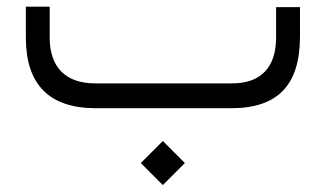

<svg xmlns="http://www.w3.org/2000/svg" viewBox="-20 -319 960 566"><path d="M261.2 -73.2H664.1Q727.5 -73.2 760.7 -107.7Q793.9 -142.1 793.9 -209V-297.9H864.3V-210.4Q864.3 -104 814.5 -52Q764.6 0 662.6 0H262.7Q56.2 0 56.2 -208.5V-299.3H126.5V-209Q126.5 -142.6 160.9 -107.9Q195.3 -73.2 261.2 -73.2ZM395 161.6 460 96.7 524.9 161.6 460 226.6Z"/></svg>

Font: Shabnam Light FD-WOL
Style: Light-FD-WOL
Weight: 300
Foundry: DejaVu fonts team - Redesigned by Saber Rastikerdar - Based on Vazir font
Version: Version 5.0.0